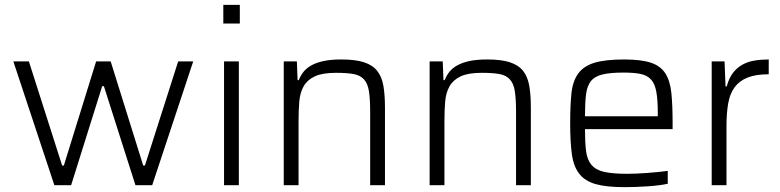

<svg xmlns="http://www.w3.org/2000/svg" viewBox="-20 -763 3215 791"><path d="M538 0 408 -408H401L273 0H204L35 -510H99L236 -81H243L376 -510H436L570 -81H577L714 -510H776L607 0Z M900 -666V-743H968V-666ZM903 0V-510H964V0Z M1505 0V-301Q1505 -355 1500 -387Q1495 -419 1479.5 -436Q1464 -453 1436.5 -458Q1409 -463 1364 -463Q1308 -463 1277 -448.5Q1246 -434 1231 -407.5Q1216 -381 1213 -344.5Q1210 -308 1210 -264V0H1149V-510H1203L1206 -433H1211Q1218 -451 1230 -466.5Q1242 -482 1262.5 -493.5Q1283 -505 1313 -511.5Q1343 -518 1386 -518Q1444 -518 1479.5 -506.5Q1515 -495 1534 -471Q1553 -447 1559.5 -409.5Q1566 -372 1566 -320V0Z M2106 0V-301Q2106 -355 2101 -387Q2096 -419 2080.5 -436Q2065 -453 2037.5 -458Q2010 -463 1965 -463Q1909 -463 1878 -448.5Q1847 -434 1832 -407.5Q1817 -381 1814 -344.5Q1811 -308 1811 -264V0H1750V-510H1804L1807 -433H1812Q1819 -451 1831 -466.5Q1843 -482 1863.5 -493.5Q1884 -505 1914 -511.5Q1944 -518 1987 -518Q2045 -518 2080.5 -506.5Q2116 -495 2135 -471Q2154 -447 2160.5 -409.5Q2167 -372 2167 -320V0Z M2552 8Q2478 8 2434 -4.5Q2390 -17 2366.5 -47Q2343 -77 2336 -127.5Q2329 -178 2329 -254Q2329 -326 2334 -376.5Q2339 -427 2361 -458.5Q2383 -490 2427.5 -504Q2472 -518 2551 -518Q2622 -518 2662 -504.5Q2702 -491 2721.5 -460Q2741 -429 2746 -379Q2751 -329 2751 -256V-231H2390Q2390 -176 2394.5 -140.5Q2399 -105 2416.5 -84Q2434 -63 2468.5 -55Q2503 -47 2564 -47Q2601 -47 2647.5 -50.5Q2694 -54 2731 -59V-6Q2700 1 2650 4.5Q2600 8 2552 8ZM2690 -284V-295Q2690 -351 2684 -384.5Q2678 -418 2662 -435.5Q2646 -453 2618.5 -458.5Q2591 -464 2549 -464Q2495 -464 2463 -456.5Q2431 -449 2415 -429.5Q2399 -410 2394.5 -375Q2390 -340 2390 -284Z M2912 0V-510H2965L2969 -407H2974Q2983 -441 2999.5 -462.5Q3016 -484 3038.5 -496.5Q3061 -509 3088.5 -513.5Q3116 -518 3147 -518V-457Q3094 -457 3060 -443.5Q3026 -430 3006.5 -403.5Q2987 -377 2980 -337Q2973 -297 2973 -244V0Z"/></svg>

Font: Azeri Sans Light
Style: Regular
Weight: 300
Designer: Hector Gatti & Omnibus-Type (original fonts) / Cristiano Sobral (main changes and remastering)
Version: Version 1.000; ttfautohint (v1.6)